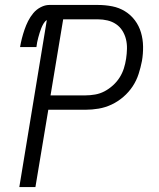

<svg xmlns="http://www.w3.org/2000/svg" viewBox="-20 -755 640 775"><path d="M58 0 169 -674Q161 -669 155.5 -659.5Q150 -650 146.5 -641Q143 -632 140 -622.5Q137 -613 134.5 -603.5Q132 -594 130 -584.5Q128 -575 127 -565H61Q64 -583 68.5 -600.5Q73 -618 79 -635.5Q85 -653 93.5 -670Q102 -687 114.5 -702Q127 -717 144.5 -726Q162 -735 179 -735H375Q405 -735 433 -729.5Q461 -724 484.5 -709.5Q508 -695 524.5 -673Q541 -651 549 -624Q557 -597 557.5 -567.5Q558 -538 553 -509Q548 -483 539.5 -456.5Q531 -430 515.5 -406.5Q500 -383 478 -364Q456 -345 430.5 -333Q405 -321 378 -316.5Q351 -312 325 -312H175L123 0ZM184 -370H325Q344 -370 364 -373.5Q384 -377 402 -386.5Q420 -396 436 -410.5Q452 -425 463 -442.5Q474 -460 480 -479Q486 -498 489 -518Q492 -538 492.5 -558Q493 -578 488.5 -596.5Q484 -615 474 -631Q464 -647 448.5 -657.5Q433 -668 414 -672.5Q395 -677 375 -677H235Z"/></svg>

Font: Iosevka Curly Light Extended
Style: Italic
Weight: 300
Width: 7
Italic angle: -9°
Monospace: yes
Designer: Belleve Invis
Foundry: Belleve Invis
Version: Version 11.1.0; ttfautohint (v1.8.3)